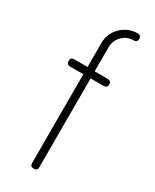

<svg xmlns="http://www.w3.org/2000/svg" viewBox="-195 -801 684 850"><g transform="rotate(30 147.0 -375.5)"><path d="M159 -510V-473V-19Q159 -1 140 -1Q122 -1 122 -19V-473H54Q36 -473 36 -492Q36 -510 54 -510H122V-633Q122 -681 157 -716Q193 -750 240 -750Q258 -750 258 -732Q258 -714 240 -714Q206 -714 182.5 -690Q159 -666 159 -633ZM136 -473 138 -509H225Q244 -509 244 -491Q244 -473 225 -473Z"/></g></svg>

Font: Aaram
Style: Regular
Weight: 400
Designer: Tharique Azeez
Foundry: Tharique Azeez
Version: Version 1.7